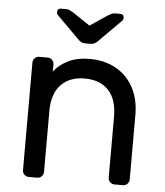

<svg xmlns="http://www.w3.org/2000/svg" viewBox="-53 -782 712 828"><g transform="rotate(5 303.5 -367.5)"><path d="M510 0H473Q462 0 454 -8Q446 -16 446 -27V-291Q446 -366 409 -405Q372 -444 306 -444Q241 -444 203.5 -405Q166 -366 166 -291V-27Q166 -16 158 -8Q150 0 139 0H102Q91 0 83 -8Q75 -16 75 -27V-493Q75 -504 83 -512Q91 -520 102 -520H139Q150 -520 158 -512Q166 -504 166 -493V-462Q188 -491 226.5 -510.5Q265 -530 321 -530Q384 -530 433 -503Q482 -476 509.5 -425.5Q537 -375 537 -306V-27Q537 -16 529 -8Q521 0 510 0ZM259 -614 167 -706Q162 -711 162 -719Q162 -735 178 -735H199Q208 -735 214 -732.5Q220 -730 230 -724L306 -673L382 -724Q392 -730 398 -732.5Q404 -735 413 -735H434Q450 -735 450 -719Q450 -711 445 -706L353 -614Q343 -603 335 -599Q327 -595 316 -595H296Q285 -595 277 -599Q269 -603 259 -614Z"/></g></svg>

Font: Contemporary
Style: Regular
Weight: 400
Designer: Victor Tran
Foundry: Victor Tran
Version: Version 1.100